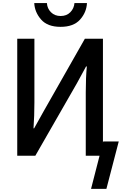

<svg xmlns="http://www.w3.org/2000/svg" viewBox="-20 -1010 800 1245"><path d="M202.1 -990.2H284.2Q286.1 -955.1 310.5 -930.7Q335 -906.2 373 -906.2Q412.1 -906.2 436 -930.7Q460 -955.1 462.9 -990.2H543.9Q541 -929.7 499 -882.8Q457 -835.9 373 -835.9Q288.1 -835.9 246.6 -883.3Q205.1 -930.7 202.1 -990.2ZM570.3 214.8 649.4 -92.8H750L669.9 214.8ZM91.8 -758.8H203.1V-345.7Q203.1 -258.8 197.3 -177.7H201.2L261.7 -286.1L530.3 -758.8H647.5V0H536.1V-411.1Q536.1 -506.8 543 -579.1H538.1L478.5 -469.7L209 0H91.8Z"/></svg>

Font: Gothic A1 SemiBold
Style: Regular
Weight: 600
Version: Version 2.50